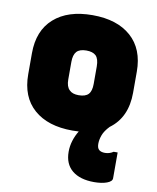

<svg xmlns="http://www.w3.org/2000/svg" viewBox="-89 -633 779 952"><g transform="rotate(10 300.0 -157.0)"><path d="M300 123Q300 95 308.5 67.5Q317 40 332 16Q316 17 300 17Q176 17 106 -44.5Q36 -106 36 -220V-326Q36 -440 106 -502Q176 -564 300 -564Q424 -564 494 -502Q564 -440 564 -326V-220Q564 -95 479 -33Q455 -8 446.5 15Q438 38 438 59Q438 81 448.5 89.5Q459 98 478 98Q501 98 520 85H540V215Q540 231 514 240.5Q488 250 450 250Q379 250 339.5 217.5Q300 185 300 123ZM300 -386Q266 -386 251 -369.5Q236 -353 236 -317V-229Q236 -193 253 -177Q268 -161 300 -161Q334 -161 349 -177Q364 -193 364 -229V-317Q364 -355 348 -371Q332 -386 300 -386Z"/></g></svg>

Font: Recursive Mn Lnr St Blk
Style: Regular
Weight: 900
Monospace: yes
Version: Version 1.079;hotconv 1.0.112;makeotfexe 2.5.65598; ttfautoh